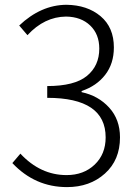

<svg xmlns="http://www.w3.org/2000/svg" viewBox="-20 -763 574 796"><path d="M257.8 12.7Q125 12.7 31.2 -86.9L64.5 -126Q147.5 -37.1 255.9 -37.1Q327.1 -37.1 372.6 -80.6Q418 -124 418 -193.4Q418 -357.4 175.8 -357.4V-406.2Q289.1 -406.2 340.3 -448.2Q391.6 -490.2 391.6 -561.5Q391.6 -621.1 354 -657.2Q316.4 -693.4 253.9 -694.3Q164.1 -693.4 93.8 -617.2L59.6 -657.2Q149.4 -742.2 254.9 -743.2Q341.8 -742.2 397 -695.8Q452.1 -649.4 452.1 -566.4Q452.1 -499 416 -452.6Q379.9 -406.2 318.4 -385.7V-380.9Q387.7 -366.2 432.6 -316.9Q477.5 -267.6 477.5 -193.4Q477.5 -99.6 415 -43.5Q352.5 12.7 257.8 12.7Z"/></svg>

Font: Gen Shin Gothic Light
Style: Regular
Weight: 200
Designer: [Source Han Sans]
Ryoko NISHIZUKA  (kana & ideographs); Paul D. Hunt (Latin, Greek & Cyrillic); Wenlong ZHANG  (bopomofo
Version: Version 1.002.20150607